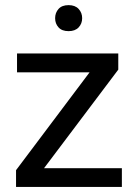

<svg xmlns="http://www.w3.org/2000/svg" viewBox="-20 -740 536 760"><path d="M462.4 -74.2V0H43.5V-66.4L334.5 -453.6H47.4V-528.3H448.2V-464.4L154.3 -74.2ZM198.2 -668Q198.2 -689.5 211.7 -704.6Q225.1 -719.7 251.5 -719.7Q277.3 -719.7 291.3 -704.6Q305.2 -689.5 305.2 -668Q305.2 -646.5 291.3 -631.6Q277.3 -616.7 251.5 -616.7Q225.1 -616.7 211.7 -631.6Q198.2 -646.5 198.2 -668Z"/></svg>

Font: Vazirmatn RD FD
Style: Regular
Weight: 400
Designer: Saber Rastikerdar
Foundry: Saber Rastikerdar
Version: Version 33.003